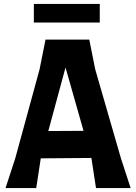

<svg xmlns="http://www.w3.org/2000/svg" viewBox="-20 -950 688 970"><path d="M640 0H465L442 -150V-152L186 -150L163 0H8L57 -150L180 -600L210 -750H431L461 -600L591 -150ZM402 -289 311 -609 224 -288ZM484 -930V-836H151V-930Z"/></svg>

Font: Farro
Style: Bold
Weight: 700
Designer: Aceler Chua
Foundry: Grayscale Limited
Version: Version 1.101